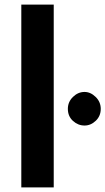

<svg xmlns="http://www.w3.org/2000/svg" viewBox="-20 -809 455 829"><path d="M212 -789V0H72V-789ZM345 -412Q371 -412 393 -390.5Q415 -369 415 -339Q415 -308 393.5 -287.5Q372 -267 345 -267Q317 -267 295 -287Q273 -307 273 -339Q273 -369 295 -390.5Q317 -412 345 -412Z"/></svg>

Font: Josefin Sans
Style: Bold
Weight: 700
Designer: Santiago Orozco
Foundry: Typemade
Version: Version 2.000